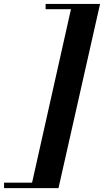

<svg xmlns="http://www.w3.org/2000/svg" viewBox="-116 -800 525 970"><path d="M-95.5 150.5V123H46L242.5 -753.5H114.5V-780H389.5L179.5 150.5Z"/></svg>

Font: Bodoni Moda 9pt
Style: Bold Italic
Weight: 700
Italic angle: -13°
Designer: Owen Earl
Foundry: indestructible type
Version: Version 2.004